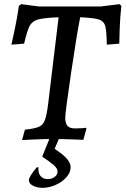

<svg xmlns="http://www.w3.org/2000/svg" viewBox="-20 -669 604 924"><path d="M96 -459 35 -454Q39 -471 51 -528Q63 -585 71 -641L82 -649L166 -638H466L555 -649L564 -641Q558 -585 556 -530Q554 -475 554 -459L494 -454Q493 -521 486.5 -544Q480 -567 456.5 -575Q433 -583 366 -586Q351 -513 322.5 -321Q294 -129 294 -102Q294 -75 305 -63Q316 -51 340 -51Q361 -51 375.5 -52Q390 -53 394 -54L396 -50L381 4Q364 3 318.5 1.5Q273 0 229 0Q198 0 149.5 2Q101 4 86 5L100 -45Q147 -50 166.5 -58.5Q186 -67 195 -88.5Q204 -110 211 -163L262 -586Q190 -583 162.5 -575Q135 -567 123 -545Q111 -523 96 -459ZM274 -26 243 47Q247 50 270 66.5Q293 83 306.5 101Q320 119 320 136Q320 161 299.5 184Q279 207 247.5 221Q216 235 185 235Q160 235 139.5 225Q119 215 119 198Q119 182 157 136H165Q163 163 175 178Q187 193 210 193Q229 193 243 182.5Q257 172 257 156Q257 141 237 124Q217 107 183 85L228 -26Z"/></svg>

Font: Alegreya SC Medium
Style: Italic
Weight: 500
Italic angle: -7°
Designer: Juan Pablo del Peral
Foundry: Huerta Tipografica
Version: Version 2.007; ttfautohint (v1.6)